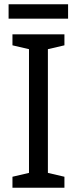

<svg xmlns="http://www.w3.org/2000/svg" viewBox="-20 -874 358 894"><path d="M297 -854H20V-787H297ZM280 0V-51L203 -69V-645L280 -663V-714H38V-663L115 -645V-69L38 -51V0Z"/></svg>

Font: Noto Sans Gurmukhi SemiCondensed
Style: Regular
Weight: 400
Width: 4
Designer: Jelle Bosma - Monotype Design Team
Foundry: Monotype Imaging Inc.
Version: Version 2.004